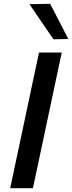

<svg xmlns="http://www.w3.org/2000/svg" viewBox="-20 -989 379 1009"><path d="M33.5 0Q46 -58.5 57.5 -113Q69 -167.5 83.5 -235L134 -473Q148.5 -542 160.5 -598Q172.5 -653.5 185 -713H304.5Q292 -654 280 -598Q268 -541.5 253.5 -473L203 -235Q189 -167.5 177.2 -113Q165.5 -58.5 153 0ZM261 -782.5Q230 -827.5 198.5 -873.5Q167 -919.5 135 -967L243.5 -969Q267.5 -922.5 291.5 -876.5Q315 -830 339 -784Z"/></svg>

Font: Heraclito Medium
Style: Italic
Weight: 500
Italic angle: -12°
Designer: Kostas Bartsokas (font) & Cristiano Sobral (main changes)
Foundry: Kostas Bartsokas (font) & Cristiano Sobral (main changes)
Version: Version 1.00;July 8, 2020;FontCreator 13.0.0.2655 64-bit